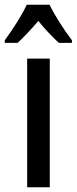

<svg xmlns="http://www.w3.org/2000/svg" viewBox="-50 -786 322 806"><path d="M158 -766H62C44 -725 4 -663 -30 -617V-606H24C47 -627 80 -662 111 -698C140 -662 171 -630 197 -606H252V-617C217 -663 180 -721 158 -766ZM159 0V-540H64V0Z"/></svg>

Font: Noto Sans Sinhala UI ExtraCondensed Medium
Style: Regular
Weight: 500
Width: 2
Designer: Jelle Bosma - Monotype Design Team
Foundry: Monotype Imaging Inc.
Version: Version 2.006